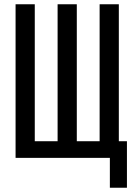

<svg xmlns="http://www.w3.org/2000/svg" viewBox="-20 -740 640 900"><path d="M143 -720V-78H250V-720H340V-78H447V-720H537V-78H575V140H495V0H53V-720Z"/></svg>

Font: JetBrainsMono NF
Style: Regular
Weight: 400
Monospace: yes
Designer: Philipp Nurullin, Konstantin Bulenkov
Foundry: JetBrains
Version: Version 1.0.2; ttfautohint (v1.8.3)